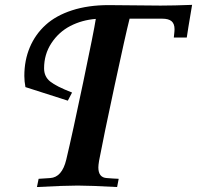

<svg xmlns="http://www.w3.org/2000/svg" viewBox="-20 -753 794 774"><path d="M458.5 -32.2 452.1 1Q343.3 -4.9 293.5 -4.9Q239.3 -4.9 128.9 1L135.7 -32.2L182.1 -35.2Q230 -38.1 247.1 -109.4Q272 -213.9 315.4 -421.4Q358.9 -628.9 366.2 -676.8Q310.1 -672.4 263.4 -648.2Q216.8 -624 187.3 -579.1Q157.7 -534.2 157.7 -477.5Q157.7 -444.3 182.1 -424.6Q206.5 -404.8 270.5 -379.9L253.4 -347.2Q112.8 -392.6 82.5 -401.9Q78.1 -425.8 78.1 -446.8Q78.1 -509.8 100.1 -562Q122.1 -614.3 163.8 -652.3Q205.6 -690.4 270.5 -711.4Q335.4 -732.4 418 -732.4Q460 -732.4 528.8 -731.4Q597.7 -730.5 627 -730.5Q680.2 -730.5 754.4 -733.4Q735.8 -623.5 732.9 -601.6H680.7L683.1 -625.5Q683.6 -629.4 683.6 -635.3Q683.6 -657.2 671.6 -667.5Q659.7 -677.7 633.8 -677.7H502.4Q486.3 -614.3 441.9 -407.5Q397.5 -200.7 379.4 -105Q376.5 -87.4 376.5 -78.1Q376.5 -37.1 410.6 -35.2Q416 -34.7 435.3 -33.4Q454.6 -32.2 458.5 -32.2Z"/></svg>

Font: Flanker
Style: Bold Italic
Weight: 700
Italic angle: -12°
Designer: Flanker
Version: Version 2.000